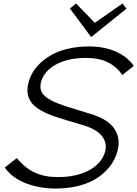

<svg xmlns="http://www.w3.org/2000/svg" viewBox="-20 -1091 801 1121"><path d="M667 -213.9Q658.7 -180.2 641.6 -149.4Q624.5 -118.7 594.2 -89.1Q564 -59.6 524.2 -38.1Q484.4 -16.6 428 -3.4Q371.6 9.8 305.2 9.8Q209.5 9.8 129.6 -21.5Q49.8 -52.7 7.8 -112.8L78.1 -168Q126.5 -109.4 183.3 -83.3Q240.2 -57.1 316.9 -57.1Q428.2 -57.1 502.4 -98.1Q576.7 -139.2 594.2 -208Q606.4 -258.3 574.2 -297.9Q542 -337.4 465.8 -359.9Q353 -394 329.1 -400.9Q302.7 -409.2 281 -417.5Q259.3 -425.8 239.3 -435.5Q219.2 -445.3 203.9 -455.6Q188.5 -465.8 176 -478Q163.6 -490.2 155.8 -503.9Q147.9 -517.6 143.8 -533.4Q139.6 -549.3 140.1 -567.6Q140.6 -585.9 146 -606.9Q153.8 -639.6 171.9 -669.9Q189.9 -700.2 220.5 -727.5Q251 -754.9 290.3 -775.4Q329.6 -795.9 383.8 -807.9Q438 -819.8 500 -819.8Q588.9 -819.8 656.5 -789.8Q724.1 -759.8 761.2 -706.1L693.8 -652.8Q664.1 -699.7 611.3 -726.3Q558.6 -752.9 483.9 -752.9Q374 -752.9 304.4 -713.1Q234.9 -673.3 219.2 -610.8Q216.3 -598.1 216.1 -586.9Q215.8 -575.7 218.5 -565.9Q221.2 -556.2 227.3 -547.1Q233.4 -538.1 241.5 -530.5Q249.5 -522.9 261 -515.4Q272.5 -507.8 285.2 -501.5Q297.9 -495.1 314.5 -488.5Q331.1 -481.9 348.1 -476.1Q365.2 -470.2 386.2 -463.9Q390.1 -462.4 443.1 -446Q496.1 -429.7 505.9 -426.8Q609.4 -396 647 -340.6Q684.6 -285.2 667 -213.9ZM695.8 -1070.8 717.8 -1040 514.2 -876H511.2L388.2 -1041L423.8 -1070.8L532.2 -959H535.2Z"/></svg>

Font: Sinkin Sans 300 Light Italic
Style: Regular
Weight: 300
Italic angle: -112°
Designer: Keith Bates
Foundry: K-Type
Version: Sinkin Sans (version 1.0)  by Keith Bates   •   © 2014   www